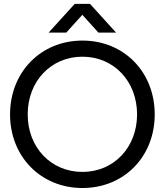

<svg xmlns="http://www.w3.org/2000/svg" viewBox="-20 -946 839 978"><path d="M399.9 11.7C611.8 11.7 768.1 -147.9 768.1 -363.3C768.1 -579.1 611.8 -739.3 399.9 -739.3C188.5 -739.3 31.2 -579.1 31.2 -363.3C31.2 -147.9 188.5 11.7 399.9 11.7ZM121.1 -363.3C121.1 -532.2 239.7 -657.2 399.9 -657.2C559.6 -657.2 678.2 -532.2 678.2 -363.3C678.2 -194.8 559.6 -70.3 399.9 -70.3C239.7 -70.3 121.1 -194.8 121.1 -363.3ZM227.5 -779.8H317.4L399.4 -870.6L481.4 -779.8H571.3L438.5 -926.3H360.8Z"/></svg>

Font: Guggenheim Sans Display
Style: Regular
Weight: 400
Designer: Modified by Tom Baber under direction of Pentagram Design 2023
Foundry: rsms
Version: Version 1.001;Glyphs 3.1.2 (3151)